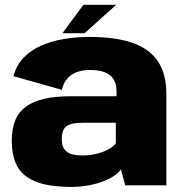

<svg xmlns="http://www.w3.org/2000/svg" viewBox="-20 -748 740 775"><path d="M267.5 6.5Q303.5 6.5 336 0.5Q368.5 -5.5 395 -15.5Q421.5 -25.5 440.2 -38Q459 -50.5 468 -64.5L485.5 0H651.5V-366.5Q651.5 -451.5 616.2 -502.2Q581 -553 512 -576Q443 -599 341.5 -599Q288 -599 237.8 -590.5Q187.5 -582 146 -563.8Q104.5 -545.5 75.2 -515Q46 -484.5 34.5 -440.5L229.5 -385.5Q237.5 -416.5 254.5 -434Q271.5 -451.5 294.5 -458.5Q317.5 -465.5 342.5 -465.5Q376.5 -465.5 400.5 -457.2Q424.5 -449 437.5 -429.8Q450.5 -410.5 450.5 -377V-359.5H266.5Q206.5 -359.5 161.5 -349.8Q116.5 -340 86.8 -319Q57 -298 42.2 -263.8Q27.5 -229.5 27.5 -179.5Q27.5 -126.5 43 -90.5Q58.5 -54.5 89.5 -33.2Q120.5 -12 165 -2.8Q209.5 6.5 267.5 6.5ZM312.5 -120.5Q294 -120.5 278.5 -123.5Q263 -126.5 252 -133.8Q241 -141 235.2 -153.8Q229.5 -166.5 229.5 -187Q229.5 -208 235 -221Q240.5 -234 251.2 -240.5Q262 -247 278 -249.8Q294 -252.5 314 -252.5H447.5V-169.5Q437.5 -156 416.8 -144.8Q396 -133.5 369 -127Q342 -120.5 312.5 -120.5ZM232 -614H321.5L449 -728.5H316.5Z"/></svg>

Font: Anybody Thin ExtraBold
Style: Regular
Weight: 800
Version: Version 1.113;gftools[0.9.25]